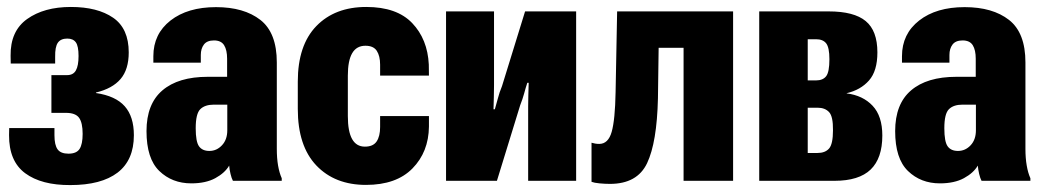

<svg xmlns="http://www.w3.org/2000/svg" viewBox="-20 -517 2988 549"><path d="M181.2 12.2Q269.5 12.2 316.2 -23.4Q362.8 -59.1 362.8 -130.4Q362.8 -183.6 336.7 -213.1Q310.5 -242.7 254.4 -251V-252.4Q301.3 -263.7 324.7 -291Q348.1 -318.4 348.1 -367.2Q348.1 -435.5 303.5 -466.3Q258.8 -497.1 182.6 -497.1Q106 -497.1 57.6 -462.6Q9.3 -428.2 10.3 -357.4L10.7 -335.4H137.7V-354.5Q137.2 -383.3 145.5 -395Q153.8 -406.7 172.4 -406.7Q189 -406.7 196.8 -396Q204.6 -385.3 204.6 -356.9Q204.6 -329.1 197 -315.7Q189.5 -302.2 171.9 -302.2H127V-194.3H168.5Q195.8 -194.3 206.1 -180.2Q216.3 -166 216.3 -134.3Q216.3 -104.5 207.5 -91.1Q198.7 -77.6 175.8 -77.6Q153.8 -77.6 144.8 -89.8Q135.7 -102.1 135.7 -130.4V-150.9H6.3L5.9 -130.9Q5.4 -56.2 52 -21.7Q98.6 12.7 181.2 12.2Z M398.9 -142.1Q398.9 -63.5 435.5 -28.1Q472.2 7.3 526.9 7.3Q568.4 7.3 595.7 -7.6Q623 -22.5 635.3 -43.5Q636.2 -31.7 639.2 -19.5Q642.1 -7.3 646 0H785.6V-7.3Q778.8 -22.5 775.1 -43.7Q771.5 -64.9 771.5 -91.3V-338.4Q771.5 -423.3 724.6 -460Q677.7 -496.6 597.7 -496.6Q516.6 -496.6 467.5 -458.3Q418.5 -419.9 418.5 -356.4V-337.9H554.2V-359.9Q554.2 -377.9 563 -389.6Q571.8 -401.4 591.8 -401.4Q612.3 -401.4 620.8 -387.7Q629.4 -374 629.4 -349.1V-297.4H574.2Q489.7 -297.4 444.3 -258.5Q398.9 -219.7 398.9 -142.1ZM539.6 -150.4Q539.6 -191.9 552.7 -204.8Q565.9 -217.8 591.8 -217.8H629.9V-144.5Q629.9 -117.7 614.7 -101.6Q599.6 -85.4 578.6 -85.4Q558.6 -85.4 549.1 -98.6Q539.6 -111.8 539.6 -150.4Z M831.5 -205.6Q831.5 -99.6 884.5 -43.9Q937.5 11.7 1026.4 11.7Q1113.3 11.7 1159.4 -35.4Q1205.6 -82.5 1206.5 -154.8V-185.1H1066.9V-153.8Q1066.9 -127.4 1056.9 -112.5Q1046.9 -97.7 1023.4 -97.7Q999 -97.7 986.8 -119.4Q974.6 -141.1 974.6 -185.1V-300.8Q974.6 -343.8 987.1 -365Q999.5 -386.2 1024.9 -386.2Q1047.9 -386.2 1057.4 -371.6Q1066.9 -356.9 1066.9 -332V-300.8H1206.5L1206.1 -332.5Q1202.6 -404.8 1158.7 -450.9Q1114.7 -497.1 1027.3 -497.1Q937.5 -497.1 884.5 -442.4Q831.5 -387.7 831.5 -283.7Z M1255.4 0H1400.9L1467.3 -215.8Q1474.6 -234.4 1478.8 -250Q1482.9 -265.6 1487.8 -280.3H1491.7Q1491.2 -265.1 1490.7 -244.6Q1490.2 -224.1 1490.2 -213.4V0H1627.4V-484.4H1481.4L1415.5 -271Q1407.7 -252 1403.6 -235.6Q1399.4 -219.2 1395 -204.6H1391.1Q1391.6 -219.7 1392.1 -240Q1392.6 -260.3 1392.6 -273.9V-484.4H1255.4Z M1863.3 -380.4H1934.6V0H2076.2V-484.4H1744.6L1740.2 -253.4Q1738.8 -174.3 1729 -139.9Q1719.2 -105.5 1693.4 -105.5Q1687.5 -105.5 1682.1 -106.4Q1676.8 -107.4 1671.4 -108.9V2.9Q1679.2 5.9 1694.3 7.3Q1709.5 8.8 1724.1 8.8Q1802.2 8.8 1830.3 -50.5Q1858.4 -109.9 1861.3 -235.4Z M2150.9 0H2366.2Q2436 0 2469.5 -32.2Q2502.9 -64.5 2502.9 -129.4Q2502.9 -185.1 2475.1 -214.6Q2447.3 -244.1 2400.9 -250V-250.5Q2440.9 -259.8 2464.8 -286.9Q2488.8 -314 2488.8 -367.2Q2488.8 -429.2 2455.3 -456.8Q2421.9 -484.4 2349.6 -484.4H2150.9ZM2289.6 -287.1V-404.8H2313.5Q2333 -404.8 2342.3 -393.1Q2351.6 -381.3 2351.6 -347.7Q2351.6 -311 2342.3 -299.1Q2333 -287.1 2313.5 -287.1ZM2289.6 -79.6V-209H2317.9Q2338.9 -209 2350.6 -196.5Q2362.3 -184.1 2361.8 -144.5Q2361.8 -105 2350.6 -92.3Q2339.4 -79.6 2317.9 -79.6Z M2539.6 -142.1Q2539.6 -63.5 2576.2 -28.1Q2612.8 7.3 2667.5 7.3Q2709 7.3 2736.3 -7.6Q2763.7 -22.5 2775.9 -43.5Q2776.9 -31.7 2779.8 -19.5Q2782.7 -7.3 2786.6 0H2926.3V-7.3Q2919.4 -22.5 2915.8 -43.7Q2912.1 -64.9 2912.1 -91.3V-338.4Q2912.1 -423.3 2865.2 -460Q2818.4 -496.6 2738.3 -496.6Q2657.2 -496.6 2608.2 -458.3Q2559.1 -419.9 2559.1 -356.4V-337.9H2694.8V-359.9Q2694.8 -377.9 2703.6 -389.6Q2712.4 -401.4 2732.4 -401.4Q2752.9 -401.4 2761.5 -387.7Q2770 -374 2770 -349.1V-297.4H2714.8Q2630.4 -297.4 2585 -258.5Q2539.6 -219.7 2539.6 -142.1ZM2680.2 -150.4Q2680.2 -191.9 2693.4 -204.8Q2706.5 -217.8 2732.4 -217.8H2770.5V-144.5Q2770.5 -117.7 2755.4 -101.6Q2740.2 -85.4 2719.2 -85.4Q2699.2 -85.4 2689.7 -98.6Q2680.2 -111.8 2680.2 -150.4Z"/></svg>

Font: Roboto Flex
Style: wght 700 wdth 25 opsz 34 GRAD 0.00 slnt 0.00 XTRA 468 XOPQ 96 YOPQ 79 YTLC 514 YTUC 712 YTAS 750 YTDE -203.00 YTFI 738
Weight: 700
Width: 1
Designer: Berlow after Robertson
Foundry: Google
Version: Version 3.100